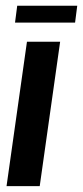

<svg xmlns="http://www.w3.org/2000/svg" viewBox="-20 -638 285 658"><path d="M2.4 0 72.4 -495H186.1L116.1 0ZM31.5 -560.5 39 -618.4H244.7L237.3 -560.5Z"/></svg>

Font: Alumni Sans SC Thin
Style: Italic
Weight: 100
Italic angle: -8°
Designer: Robert E. Leuschke
Foundry: Robert E. Leuschke
Version: Version 1.016